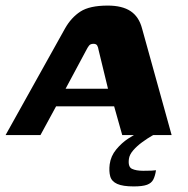

<svg xmlns="http://www.w3.org/2000/svg" viewBox="-47 -484 672 688"><path d="M-27 0 186 -382Q208 -421 241 -442.5Q274 -464 339 -464Q391 -464 421 -444Q451 -424 462 -382L568 0H391L362 -103H154L98 0ZM188 -166H340L306 -306Q305 -314 301.5 -320.5Q298 -327 288 -327Q277 -327 272 -320.5Q267 -314 263 -306ZM432 184Q393 184 373 175Q353 166 348 148Q343 130 346 105Q350 75 369.5 51.5Q389 28 412.5 12.5Q436 -3 453 -10H523Q514 -7 497.5 2.5Q481 12 462.5 25.5Q444 39 430.5 54.5Q417 70 415 85Q411 114 426 121Q441 128 466 128Q486 128 495 127.5Q504 127 507 126.5Q510 126 512 126Q509 146 502.5 159Q496 172 480 178Q464 184 432 184Z"/></svg>

Font: Genos
Style: Bold Italic
Weight: 700
Italic angle: -8°
Version: Version 1.010